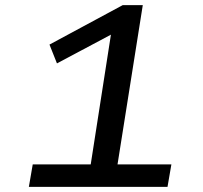

<svg xmlns="http://www.w3.org/2000/svg" viewBox="-20 -725 788 745"><path d="M92 0 107 -87H332L415 -620L464 -619L201 -479L172 -552L456 -705H534L436 -87H645L630 0Z"/></svg>

Font: Nunito Sans 10pt Expanded Medium
Style: Italic
Weight: 500
Width: 7
Italic angle: -9°
Designer: Vernon Adams
Foundry: Vernon Adams
Version: Version 3.101;gftools[0.9.27]